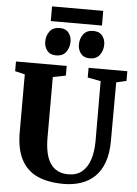

<svg xmlns="http://www.w3.org/2000/svg" viewBox="-69 -1165 873 1224"><g transform="rotate(5 367.5 -552.5)"><path d="M386 8Q284.5 8 216 -23.5Q147.5 -55 112.8 -122.5Q78 -190 78 -296.5V-666L15 -681V-743H339.5V-681L257.5 -665V-278.5Q257.5 -223.5 266.5 -182Q275.5 -140.5 294.5 -112.2Q313.5 -84 342 -69.8Q370.5 -55.5 409.5 -55.5Q463 -55.5 497.2 -84.2Q531.5 -113 548 -164.2Q564.5 -215.5 564.5 -284.5L563.5 -665.5L479.5 -681V-743H727.5V-681L663 -666L662 -293Q662 -211.5 641.2 -154.2Q620.5 -97 583 -61.2Q545.5 -25.5 495 -8.8Q444.5 8 386 8ZM265 -804Q227.5 -804 208.5 -828.5Q189.5 -853 189.5 -884.5Q189.5 -924 210.8 -952Q232 -980 274 -980H275Q313 -980 331.8 -955.8Q350.5 -931.5 350.5 -900Q350.5 -861 329.5 -832.5Q308.5 -804 266 -804ZM480.5 -804Q443 -804 424 -828.5Q405 -853 405 -884.5Q405 -924 426.2 -952Q447.5 -980 489.5 -980H490.5Q528.5 -980 547.2 -955.8Q566 -931.5 566 -900Q566 -861 545 -832.5Q524 -804 481.5 -804ZM541 -1113V-1019H213.5V-1113Z"/></g></svg>

Font: Merriweather 36pt Black
Style: Regular
Weight: 900
Version: Version 2.100